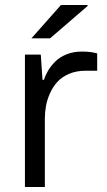

<svg xmlns="http://www.w3.org/2000/svg" viewBox="-20 -743 426 763"><path d="M105 -590.8 222.2 -723.1H328.1V-719.2L179.2 -590.8ZM79.1 0V-525.9H142.1L148.9 -425.8H154.8Q160.2 -443.8 170.7 -461.7Q181.2 -479.5 198.7 -497.6Q216.3 -515.6 244.1 -526.9Q272 -538.1 305.2 -538.1Q340.8 -538.1 366.2 -530.8V-461.9H319.8Q283.2 -461.9 254.4 -449.5Q225.6 -437 208 -417.7Q190.4 -398.4 178.7 -372.3Q167 -346.2 162.6 -321.3Q158.2 -296.4 158.2 -271V0Z"/></svg>

Font: Archivo Expanded Light
Style: Regular
Weight: 300
Width: 7
Designer: Hector Gatti
Foundry: Omnibus-Type
Version: Version 2.001